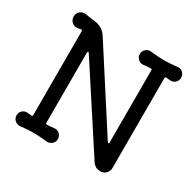

<svg xmlns="http://www.w3.org/2000/svg" viewBox="-163 -918 1144 1123"><g transform="rotate(30 409.5 -356.5)"><path d="M730 -737Q750 -739 764 -725.5Q778 -712 778 -692Q778 -673 765 -660Q752 -647 734 -647Q727 -647 719.5 -648Q712 -649 703 -650H701Q694 -650 694 -642V-35Q694 -13 679 2.5Q664 18 641 18Q607 18 587 -11L238 -547Q235 -552 232 -552Q227 -552 227 -544V-70Q227 -62 234 -62Q248 -62 260.5 -63.5Q273 -65 284 -66Q304 -68 318.5 -54.5Q333 -41 333 -21Q333 -1 318.5 12Q304 25 284 24Q256 21 234.5 19.5Q213 18 193 18Q174 18 152.5 19.5Q131 21 102 24Q83 25 68.5 12Q54 -1 54 -21Q54 -41 67 -53.5Q80 -66 98 -66Q105 -66 112.5 -65Q120 -64 129 -63H131Q138 -63 138 -71V-637Q138 -647 128 -645L108 -641Q86 -638 70 -652.5Q54 -667 54 -689Q54 -711 70.5 -725Q87 -739 108 -736Q123 -733 136.5 -731.5Q150 -730 161 -728Q226 -725 258 -675L594 -153Q597 -148 600 -148Q605 -148 605 -156V-643Q605 -651 598 -651Q585 -651 572 -650Q559 -649 548 -647Q528 -646 513.5 -659Q499 -672 499 -692Q499 -712 513.5 -725.5Q528 -739 548 -737Q577 -734 598 -732.5Q619 -731 639 -731Q659 -731 680.5 -732.5Q702 -734 730 -737Z"/></g></svg>

Font: Kiwi Maru Medium
Style: Regular
Weight: 500
Designer: Hiroki-Chan
Version: Version 1.100